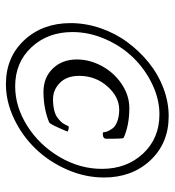

<svg xmlns="http://www.w3.org/2000/svg" viewBox="8 -649 573 629"><g transform="rotate(90 294.5 -334.5)"><path d="M334 -471.7Q390.1 -471.7 431.6 -453.1Q433.6 -449.2 433.6 -445.3Q434.6 -431.6 434.6 -396.5Q434.6 -384.8 418.9 -384.8Q415 -384.8 413.1 -386.7Q413.1 -393.1 410.2 -400.4Q407.2 -407.7 400.4 -417Q393.6 -426.3 377.4 -432.4Q361.3 -438.5 338.9 -438.5Q297.4 -438.5 262.9 -399.7Q228.5 -360.8 228.5 -307.6Q228.5 -266.6 251.5 -244.1Q274.4 -221.7 304.7 -221.7Q325.7 -221.7 341.3 -225.6Q356.9 -229.5 366 -236.6Q375 -243.7 379.9 -249Q384.8 -254.4 388.9 -262.9Q393.1 -271.5 393.6 -272.5Q395.5 -273.4 397.5 -273.4Q399.9 -273.4 403.3 -272.5Q406.7 -271.5 409.2 -270.5L411.1 -269.5Q408.7 -262.2 397 -236.6Q385.3 -210.9 380.9 -209Q335 -190.4 281.2 -190.4Q233.9 -190.4 204.3 -221.2Q174.8 -252 174.8 -299.8Q174.8 -341.8 196.3 -381.6Q217.8 -421.4 255.1 -446.5Q292.5 -471.7 334 -471.7ZM360.4 -600.6Q449.2 -600.6 505.4 -540.5Q561.5 -480.5 561.5 -388.7Q561.5 -326.7 535.4 -267.3Q509.3 -208 467 -164.3Q424.8 -120.6 368.9 -94Q313 -67.4 255.9 -67.4Q167.5 -67.4 111.6 -127.4Q55.7 -187.5 55.7 -279.3Q55.7 -328.6 72.3 -377.2Q88.9 -425.8 118.4 -465.6Q147.9 -505.4 185.8 -535.9Q223.6 -566.4 269 -583.5Q314.5 -600.6 360.4 -600.6ZM354.5 -570.3Q304.7 -570.3 255.4 -546.6Q206.1 -522.9 168.7 -484.4Q131.3 -445.8 108.2 -393.1Q85 -340.3 85 -285.2Q85 -204.6 134.8 -151.1Q184.6 -97.7 262.7 -97.7Q329.6 -97.7 392.3 -137.2Q455.1 -176.8 494.1 -242.9Q533.2 -309.1 533.2 -381.8Q533.2 -462.9 483.2 -516.6Q433.1 -570.3 354.5 -570.3Z"/></g></svg>

Font: Crimson
Style: Italic
Weight: 400
Italic angle: -11°
Version: Version 0.8